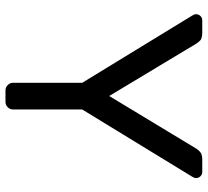

<svg xmlns="http://www.w3.org/2000/svg" viewBox="-48 -692 740 683"><g transform="rotate(90 321.5 -350.0)"><path d="M342 0H301Q290 0 282 -8Q274 -16 274 -27V-273L35 -664Q30 -672 30 -678Q30 -687 36.5 -693.5Q43 -700 52 -700H95Q113 -700 122 -694Q130 -687 137 -675L321 -369L506 -675Q513 -687 521.5 -693.5Q530 -700 548 -700H591Q600 -700 606.5 -693.5Q613 -687 613 -678Q613 -672 608 -664L369 -273V-27Q369 -16 361 -8Q353 0 342 0Z"/></g></svg>

Font: Contemporary
Style: Regular
Weight: 400
Designer: Victor Tran
Foundry: Victor Tran
Version: Version 1.100